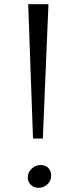

<svg xmlns="http://www.w3.org/2000/svg" viewBox="-20 -889 379 919"><path d="M185 -226H138L115 -869H212ZM225 -49Q225 -23 206.5 -6.5Q188 10 164 10Q143 10 128 -4Q113 -18 113 -40Q113 -65 132 -82Q151 -99 174 -99Q199 -99 212 -84.5Q225 -70 225 -49Z"/></svg>

Font: Martel Light
Style: Regular
Weight: 300
Designer: Dan Reynolds
Foundry: Dan Reynolds
Version: Version 1.001; ttfautohint (v1.1) -l 5 -r 5 -G 72 -x 0 -D la